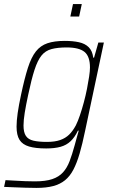

<svg xmlns="http://www.w3.org/2000/svg" viewBox="-44 -718 555 939"><path d="M134 201Q109 201 80 200Q51 199 24 198Q-3 197 -24 196L-17 163Q4 164 28.5 165.5Q53 167 78.5 168Q104 169 126 169Q179 169 211.5 158Q244 147 264 125Q284 103 296.5 70Q309 37 321 -7Q325 -22 331 -43.5Q337 -65 341 -79H337Q322 -47 301.5 -27.5Q281 -8 252 0Q223 8 182 8Q130 8 98 -1.5Q66 -11 51.5 -34Q37 -57 37 -99Q37 -127 42.5 -165.5Q48 -204 59 -255Q76 -335 92.5 -386.5Q109 -438 131.5 -466.5Q154 -495 188 -506.5Q222 -518 273 -518Q312 -518 342 -511.5Q372 -505 390 -487Q408 -469 412 -436H416L437 -510H464L372 -77Q359 -14 345.5 32.5Q332 79 315 111.5Q298 144 274 163.5Q250 183 216 192Q182 201 134 201ZM186 -24Q224 -24 250 -33Q276 -42 294 -59.5Q312 -77 327 -105Q337 -125 347 -154.5Q357 -184 366 -217.5Q375 -251 381.5 -284Q388 -317 392 -344Q396 -371 396 -388Q396 -442 369.5 -464Q343 -486 282 -486Q238 -486 208 -478Q178 -470 159 -446.5Q140 -423 125 -377Q110 -331 94 -255Q83 -204 77 -167Q71 -130 71 -104Q71 -71 82.5 -53.5Q94 -36 119.5 -30Q145 -24 186 -24ZM300 -637 313 -698H356L343 -637Z"/></svg>

Font: Saira SemiCondensed Thin
Style: Italic
Weight: 250
Width: 4
Italic angle: -12°
Designer: Hector Gatti with collaboration of the Omnibus-Type team
Foundry: Omnibus-Type
Version: Version 1.101